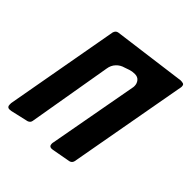

<svg xmlns="http://www.w3.org/2000/svg" viewBox="-176 -665 766 766"><g transform="rotate(45 207.0 -282.5)"><path d="M1 0Q-12 0 -12 -14V-23L75 -508Q79 -522 91 -524L402 -565Q411 -565 417 -563Q423 -561 423 -550Q423 -545 422 -543L331 -38Q328 -26 316 -23L239 -9Q237 -9 235 -8.5Q233 -8 231 -8Q217 -8 217 -23Q217 -28 218 -31L287 -409Q288 -412 288 -419Q288 -433 279.5 -443.5Q271 -454 255 -454Q247 -454 240.5 -453Q234 -452 228 -450Q223 -448 218 -446.5Q213 -445 208 -443Q189 -438 176 -424Q163 -410 160 -390L99 -33Q97 -22 85 -18L11 -1Q8 -1 5.5 -0.5Q3 0 1 0Z"/></g></svg>

Font: Bangerz
Style: Regular
Weight: 400
Designer: vernon adams
Foundry: Vernon Adams
Version: Version 2.10;February 7, 2025;FontCreator 13.0.0.2683 64-bit